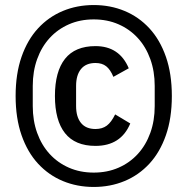

<svg xmlns="http://www.w3.org/2000/svg" viewBox="-20 -730 744 762"><path d="M352 12Q286 12 229.5 -11.5Q173 -35 131 -80.5Q89 -126 65.5 -193.5Q42 -261 42 -349Q42 -437 65.5 -504.5Q89 -572 131 -617.5Q173 -663 229.5 -686.5Q286 -710 352 -710Q418 -710 474.5 -686.5Q531 -663 573 -617.5Q615 -572 638.5 -504.5Q662 -437 662 -349Q662 -261 638.5 -193.5Q615 -126 573 -80.5Q531 -35 474.5 -11.5Q418 12 352 12ZM352 -45Q406 -45 450.5 -64.5Q495 -84 527 -119Q559 -154 576.5 -202.5Q594 -251 594 -309V-389Q594 -447 576.5 -495.5Q559 -544 527 -579Q495 -614 450.5 -633.5Q406 -653 352 -653Q298 -653 253.5 -633.5Q209 -614 177 -579Q145 -544 127.5 -495.5Q110 -447 110 -389V-309Q110 -251 127.5 -202.5Q145 -154 177 -119Q209 -84 253.5 -64.5Q298 -45 352 -45ZM359 -151Q278 -151 238 -201.5Q198 -252 198 -349Q198 -446 238 -496.5Q278 -547 359 -547Q454 -547 491 -459L430 -425Q418 -454 401.5 -467Q385 -480 359 -480Q321 -480 301.5 -456Q282 -432 282 -389V-309Q282 -266 301.5 -242Q321 -218 359 -218Q386 -218 404 -231.5Q422 -245 437 -276L497 -240Q460 -151 359 -151Z"/></svg>

Font: IBM Plex Sans Condensed Text
Style: Regular
Weight: 450
Width: 3
Designer: Mike Abbink, Paul van der Laan, Pieter van Rosmalen
Foundry: Bold Monday
Version: Version 1.1